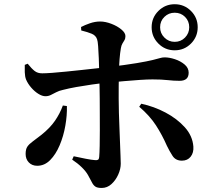

<svg xmlns="http://www.w3.org/2000/svg" viewBox="-20 -856 1040 927"><path d="M712.1 -724.5Q712.1 -770.7 744.7 -803.1Q777.2 -835.6 823.4 -835.6Q869.6 -835.6 902.1 -803.1Q934.5 -770.7 934.5 -724.5Q934.5 -678.3 902.1 -645.7Q869.6 -613.1 823.4 -613.1Q777.2 -613.1 744.7 -645.7Q712.1 -678.3 712.1 -724.5ZM753 -724.5Q753 -695.4 773.7 -674.7Q794.4 -654 823.4 -654Q853.2 -654 873.4 -674.7Q893.6 -695.4 893.6 -724.5Q893.6 -754.3 873.4 -774.5Q853.2 -794.6 823.4 -794.6Q794.4 -794.6 773.7 -774.5Q753 -754.3 753 -724.5ZM335.9 -101.6Q367.4 -94.8 394.5 -89.4Q421.6 -84.1 440.6 -82.7Q448.8 -82.2 453.4 -84.9Q457.9 -87.6 458.9 -97.6Q460.6 -117.5 461.3 -151.7Q461.9 -185.9 462 -226.9Q462.2 -267.9 461.8 -308.2Q461.5 -348.6 461.5 -380.6Q461.5 -402.3 460.7 -434.6Q460 -466.9 459.1 -503.6Q458.3 -540.4 457 -574.3Q455.8 -608.2 453.8 -633.2Q451.9 -658.2 448.7 -666.4Q442.6 -684.8 423.1 -693Q403.7 -701.2 372.3 -708.9L371.3 -725.6Q389.1 -734.9 414 -743.6Q439 -752.2 463.7 -752.2Q489.3 -752 517.6 -741.1Q546 -730.3 565.8 -713.9Q585.6 -697.5 585.6 -681.7Q585.6 -670.1 580.8 -661.9Q576 -653.8 571 -645.6Q566 -637.4 563.6 -623.1Q559.7 -601 557.3 -570.9Q555 -540.7 554.1 -506.9Q553.3 -473.1 553.1 -440.1Q553 -407 553 -380Q553 -349.4 554.1 -311.9Q555.2 -274.4 556.8 -236.3Q558.4 -198.2 559.6 -163.5Q560.8 -128.9 561.9 -103.3Q563 -77.7 563 -65.6Q563 -40 550.7 -12.8Q538.4 14.4 518 32.9Q497.5 51.5 471.1 51.5Q449.9 51.5 440.2 44.7Q430.4 38 423.7 24.3Q417 10.5 404.6 -11.2Q394.7 -28.8 374.6 -48.5Q354.5 -68.1 328.5 -85.2ZM99.6 -542.8 113.7 -548.4Q132.3 -525 147.2 -513.3Q162.1 -501.7 184.1 -502Q200.6 -502 231.1 -504.2Q261.5 -506.5 299.1 -510.3Q336.7 -514 375 -518.2Q413.4 -522.3 445.4 -525.9Q477.5 -529.6 497 -531.6Q589 -542.6 640.4 -551.3Q691.8 -560 716.9 -566.2Q742.1 -572.3 752.9 -575.7Q763.8 -579 774.7 -579Q797.6 -579 824.6 -570.1Q851.5 -561.2 871.2 -544.7Q890.9 -528.1 890.9 -505.1Q890.9 -485.2 879.9 -475.5Q868.8 -465.8 847.2 -465.8Q818.7 -465.8 789.5 -469.2Q760.4 -472.6 716.3 -472.6Q691.9 -472.6 655.8 -470.2Q619.8 -467.8 579.1 -464.2Q538.4 -460.7 497.8 -456.7Q462.9 -453.4 424 -447.9Q385.2 -442.4 348.8 -435.9Q312.4 -429.4 283.9 -422Q265.1 -418 251.3 -410.6Q237.5 -403.3 225.4 -397.4Q213.3 -391.4 199.4 -391.4Q183.8 -391.4 165.3 -402.9Q146.8 -414.4 130.7 -433Q114.5 -451.6 105.8 -472.1Q100.3 -486 99.6 -507.4Q98.9 -528.8 99.6 -542.8ZM786 -151.8Q762.9 -204.6 732.8 -251.1Q702.6 -297.6 652.2 -340.6L662.1 -355.2Q723.7 -342 779.5 -312.4Q835.3 -282.7 872.5 -241.3Q909.7 -199.9 913.6 -148.3Q915.7 -118.6 900.5 -99.4Q885.4 -80.3 858.3 -80.3Q828.1 -80.3 813.1 -103.4Q798.1 -126.6 786 -151.8ZM283.5 -346.6 303 -344Q304.3 -299.2 295.4 -248.8Q286.6 -198.5 268 -154.6Q249.5 -110.8 222.3 -83.2Q195.1 -55.6 159.6 -55.6Q135 -55.6 119.3 -71.6Q103.7 -87.7 103.7 -112.7Q103.7 -135.6 112.1 -148Q120.6 -160.5 137.6 -172.7Q154.6 -184.9 179.8 -204.8Q222 -238.6 245.7 -273.3Q269.5 -308 283.5 -346.6Z"/></svg>

Font: Noto Serif KR
Style: Regular
Weight: 200
Designer: Ryoko NISHIZUKA 西塚涼子 (kana & ideographs); Frank Grießhammer (Latin, Greek & Cyrillic); Wenlong ZHANG 张文龙 (bopomofo); San
Foundry: Adobe
Version: Version 2.001;hotconv 1.1.0;makeotfexe 2.6.0